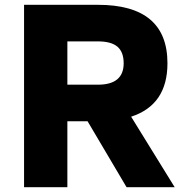

<svg xmlns="http://www.w3.org/2000/svg" viewBox="-20 -778 781 798"><path d="M344 -274H260V0H80V-758H387Q676 -758 676 -515Q676 -342 525 -293L706 0H506ZM260 -426H387Q494 -426 494 -515Q494 -562 468 -584Q442 -606 387 -606H260Z"/></svg>

Font: Biryani Heavy
Style: Regular
Weight: 900
Designer: Dan Reynolds and Mathieu Réguer
Foundry: Dan Reynolds and Mathieu Réguer
Version: Version 1.003; ttfautohint (v1.1) -l 5 -r 5 -G 72 -x 0 -D la